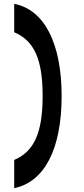

<svg xmlns="http://www.w3.org/2000/svg" viewBox="-20 -869 440 1000"><path d="M54 -701C158 -657 202 -561 202 -369C202 -178 158 -80 54 -36V111C211 79 301 -92 301 -369C301 -643 211 -819 54 -849Z"/></svg>

Font: Yard Headline
Style: Regular
Weight: 400
Monospace: yes
Designer: Roman Shamin
Foundry: Evil Martians
Version: Version 1.000